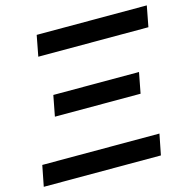

<svg xmlns="http://www.w3.org/2000/svg" viewBox="-107 -789 882 889"><g transform="rotate(-15 334.0 -344.0)"><path d="M673.3 -688 654.3 -588.4H126.5L145.5 -688ZM558.6 -399.4 539.6 -300.3H128.9L147.9 -399.4ZM576.2 -99.6 556.6 0H-4.9L14.6 -99.6Z"/></g></svg>

Font: Arimo SemiBold
Style: Italic
Weight: 600
Italic angle: -12°
Version: Version 1.33